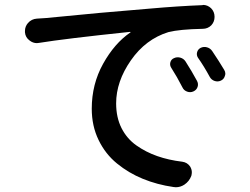

<svg xmlns="http://www.w3.org/2000/svg" viewBox="-20 -749 1040 800"><path d="M693.4 -466.8Q686.5 -477.5 689.9 -489.7Q693.4 -502 705.1 -506.8Q717.8 -512.7 731.4 -508.8Q745.1 -504.9 752.9 -493.2Q779.3 -452.1 800.8 -412.1Q807.6 -399.4 803.2 -386.7Q798.8 -374 786.1 -368.2Q773.4 -362.3 759.8 -367.2Q746.1 -372.1 740.2 -384.8Q717.8 -428.7 693.4 -466.8ZM804.7 -508.8Q797.9 -519.5 801.3 -531.7Q804.7 -543.9 816.4 -549.8Q829.1 -555.7 842.8 -551.8Q856.4 -547.9 864.3 -536.1Q892.6 -494.1 914.1 -458Q918.9 -450.2 918.9 -442.4Q918.9 -437.5 917 -432.6Q913.1 -418.9 900.4 -413.1Q887.7 -407.2 874.5 -411.6Q861.3 -416 854.5 -427.7Q830.1 -472.7 804.7 -508.8ZM142.6 -570.3Q137.7 -569.3 133.8 -569.3Q117.2 -569.3 103.5 -580.1Q85.9 -592.8 84 -614.3Q84 -617.2 84 -620.1Q84 -638.7 96.7 -653.3Q111.3 -669.9 133.8 -671.4Q156.2 -672.9 170.9 -673.8Q406.2 -697.3 601.6 -712.9Q721.7 -723.6 823.2 -727.5Q825.2 -728.5 826.2 -728.5Q844.7 -728.5 859.4 -714.8Q874 -700.2 874 -678.7Q874 -658.2 860.4 -643.6Q845.7 -628.9 824.2 -628.9Q728.5 -627 681.6 -615.2Q586.9 -585.9 525.4 -497.6Q463.9 -409.2 463.9 -318.4Q463.9 -259.8 486.3 -215.3Q508.8 -170.9 548.3 -143.1Q587.9 -115.2 635.3 -98.6Q682.6 -82 739.3 -75.2Q760.7 -72.3 772.5 -54.7Q779.3 -43 779.3 -31.2Q779.3 -24.4 777.3 -16.6Q768.6 6.8 748 20.5Q731.4 31.2 712.9 31.2Q708 31.2 703.1 30.3Q634.8 20.5 575.2 -3.9Q515.6 -28.3 467.3 -67.9Q418.9 -107.4 390.6 -166Q362.3 -224.6 362.3 -295.9Q362.3 -398.4 409.7 -483.4Q457 -568.4 522.5 -613.3Q524.4 -613.3 523.9 -614.7Q523.4 -616.2 521.5 -616.2Q251 -587.9 142.6 -570.3Z"/></svg>

Font: Gen Jyuu Gothic Medium
Style: Regular
Weight: 500
Designer: [Source Han Sans]
Ryoko NISHIZUKA  (kana & ideographs); Paul D. Hunt (Latin, Greek & Cyrillic); Wenlong ZHANG  (bopomofo
Version: Version 1.002.20150607